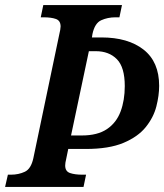

<svg xmlns="http://www.w3.org/2000/svg" viewBox="-41 -734 645 754"><path d="M-21 0 -10 -48H2Q32 -48 56.5 -59.5Q81 -71 90 -113L192 -600Q194 -608 195.5 -616.5Q197 -625 197 -630Q197 -653 178.5 -659.5Q160 -666 131 -666H119L129 -714H438L428 -666H412Q382 -666 356.5 -654.5Q331 -643 322 -600L320 -587H357Q462 -587 523 -539Q584 -491 584 -397Q584 -359 573 -316Q562 -273 531.5 -235Q501 -197 444 -173Q387 -149 296 -149H227L219 -110Q215 -94 215 -84Q215 -61 234 -54.5Q253 -48 282 -48H297L287 0ZM280 -202Q342 -202 379 -227Q416 -252 432.5 -296Q449 -340 449 -396Q449 -470 418 -501.5Q387 -533 335 -533H308L238 -202Z"/></svg>

Font: Noto Serif SemiCondensed SemiBold
Style: Italic
Weight: 600
Width: 4
Italic angle: -12°
Designer: Monotype Design Team
Foundry: Monotype Imaging Inc.
Version: Version 2.014; ttfautohint (v1.8.4.7-5d5b)